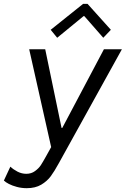

<svg xmlns="http://www.w3.org/2000/svg" viewBox="-77 -777 662 1011"><path d="M-56.6 173.8 -22.5 100.6Q-6.3 115.7 15.6 127Q37.6 138.2 61.5 138.2Q87.9 138.2 107.4 123.8Q127 109.4 137.5 93.5Q147.9 77.6 165 46.9L192.4 -2.4L76.7 -517.6H161.1L247.1 -103.5H251L470.2 -517.6H564.9L237.3 74.2L232.4 83Q209.5 125 190.2 151.1Q170.9 177.2 139.9 195.6Q108.9 213.9 64 213.9Q37.1 213.9 12.2 207.3Q-12.7 200.7 -30.5 191.4Q-48.3 182.1 -56.6 173.8ZM189.9 -620.1 360.8 -756.8H383.8L506.8 -620.1L466.8 -578.1L367.2 -691.9H362.8L224.1 -578.1Z"/></svg>

Font: Reddit Sans Chocolate
Style: Italic
Weight: 400
Italic angle: -11.25°
Designer: Stephen Hutchings
Version: Version 1.013